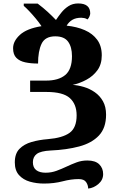

<svg xmlns="http://www.w3.org/2000/svg" viewBox="-20 -870 662 1115"><path d="M492 225Q492 205 480 187.5Q468 170 437 170Q393 170 343.5 183Q294 196 235 196Q192 196 153.5 185Q115 174 90.5 147Q66 120 66 73Q66 22 93 -5.5Q120 -33 163.5 -45.5Q207 -58 258 -62Q343 -69 384 -98.5Q425 -128 425 -200Q425 -265 385.5 -300.5Q346 -336 250 -336H155V-402H248Q320 -402 359 -434.5Q398 -467 398 -544Q398 -597 375.5 -628Q353 -659 301 -659Q242 -659 221.5 -616Q201 -573 201 -501Q159 -501 126.5 -508Q94 -515 75 -534Q56 -553 56 -590Q56 -631 95.5 -667.5Q135 -704 221 -718Q207 -739 188 -762Q169 -785 150 -805Q131 -825 118 -836V-849H199Q232 -824 257 -801Q282 -778 305 -754Q319 -775 336.5 -797Q354 -819 378 -834.5Q402 -850 434 -850Q504 -850 504 -792Q504 -786 500 -775.5Q496 -765 488 -757Q480 -763 469.5 -765Q459 -767 452 -767Q421 -767 400.5 -755Q380 -743 367 -721Q426 -715 472 -695Q518 -675 544.5 -639Q571 -603 571 -549Q571 -497 546 -462.5Q521 -428 482 -407Q443 -386 402 -377Q433 -375 467 -365Q501 -355 530.5 -334.5Q560 -314 578 -282Q596 -250 596 -204Q596 -127 554.5 -83Q513 -39 440 -19.5Q367 0 274 4Q216 7 193.5 24Q171 41 171 72Q171 103 190.5 118Q210 133 245 133Q278 133 308 122Q338 111 366.5 97.5Q395 84 424.5 73Q454 62 487 62Q534 62 556.5 84.5Q579 107 579 141Q579 175 551.5 198.5Q524 222 492 225Z"/></svg>

Font: Noto Serif ExtraBold
Style: Regular
Weight: 800
Designer: Monotype Design Team
Foundry: Monotype Imaging Inc.
Version: Version 2.014